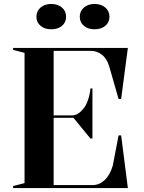

<svg xmlns="http://www.w3.org/2000/svg" viewBox="-20 -950 727 970"><path d="M46 0V-10L104 -25V-683L46 -698V-708H626L592 -450H579L532 -614Q520 -654 495 -673.5Q470 -693 440 -693H251V-367H343Q359 -367 372.5 -375Q386 -383 397 -396Q414 -414 424 -443Q434 -472 437 -503H447V-250H437L351 -355H251V-15H448Q482 -15 509 -40.5Q536 -66 550 -114L579 -266H592L626 0ZM458 -930Q491 -930 512 -912Q533 -894 533 -865Q533 -837 512 -819.5Q491 -802 458 -802Q425 -802 404 -819.5Q383 -837 383 -865Q383 -894 404 -912Q425 -930 458 -930ZM239 -930Q272 -930 293 -912Q314 -894 314 -865Q314 -837 293 -819.5Q272 -802 239 -802Q206 -802 185 -819.5Q164 -837 164 -865Q164 -894 185 -912Q206 -930 239 -930Z"/></svg>

Font: Kalnia Medium
Style: Regular
Weight: 500
Designer: Frida Medrano
Foundry: Frida Medrano
Version: Version 1.105